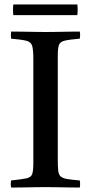

<svg xmlns="http://www.w3.org/2000/svg" viewBox="-20 -843 410 864"><path d="M240 -589V-124Q240 -93 242 -75Q244 -57 253 -49Q262 -41 282 -37.5Q302 -34 339 -31Q342 -15 339 1Q319 1 290 0.5Q261 0 232.5 -0.5Q204 -1 185 -1Q166 -1 137.5 -0.5Q109 0 80.5 0.5Q52 1 30 1Q27 -14 30 -31Q78 -36 99 -40.5Q120 -45 125 -60Q130 -75 130 -111V-576Q130 -618 125 -636Q120 -654 99 -659.5Q78 -665 30 -669Q28 -684 30 -701Q51 -701 80.5 -700.5Q110 -700 139 -699.5Q168 -699 187 -699Q206 -699 234 -699.5Q262 -700 291 -700.5Q320 -701 339 -701Q342 -686 339 -669Q292 -665 271 -660Q250 -655 245 -640Q240 -625 240 -589ZM40 -823H328Q331 -799 328 -775H40Q37 -799 40 -823Z"/></svg>

Font: Tiro Devanagari Marathi
Style: Regular
Weight: 400
Designer: Devanagari: John Hudson & Fiona Ross. Latin: John Hudson.
Foundry: Tiro Typeworks Ltd.
Version: Version 1.52